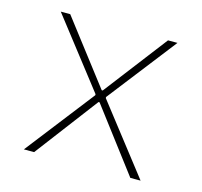

<svg xmlns="http://www.w3.org/2000/svg" viewBox="-81 -601 724 689"><g transform="rotate(15 281.0 -256.0)"><path d="M63.5 0 260.7 -253.9V-257.8L276.4 -277.3H282.2L461.9 -511.7H497.1L299.8 -257.8V-253.9L284.2 -233.4H278.3L101.6 0ZM459 0 282.2 -233.4H276.4L260.7 -253.9V-257.8L63.5 -511.7H98.6L278.3 -277.3H284.2L299.8 -257.8V-253.9L497.1 0Z"/></g></svg>

Font: Reddit Mono ExtraLight
Style: Regular
Weight: 250
Monospace: yes
Designer: Stephen Hutchings
Foundry: Reddit
Version: Version 1.014